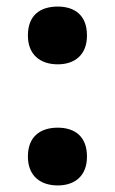

<svg xmlns="http://www.w3.org/2000/svg" viewBox="-20 -554 350 585"><path d="M65 -446C65 -386 104 -358 156 -358C207 -358 245 -386 245 -446C245 -508 207 -534 156 -534C103 -534 65 -508 65 -446ZM65 -77C65 -17 104 11 156 11C207 11 245 -17 245 -77C245 -139 207 -165 156 -165C103 -165 65 -138 65 -77Z"/></svg>

Font: Noto Sans Sinhala UI SemiCondensed ExtraBold
Style: Regular
Weight: 800
Width: 4
Designer: Jelle Bosma - Monotype Design Team
Foundry: Monotype Imaging Inc.
Version: Version 2.006